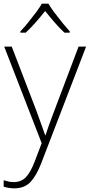

<svg xmlns="http://www.w3.org/2000/svg" viewBox="-23 -784 489 1046"><path d="M0 -530H41L174 -184Q191 -138 203 -104Q215 -70 223 -47H225Q232 -69 244 -103Q256 -137 273 -181L405 -530H446L201 107Q175 174 142.5 208Q110 242 55 242Q25 242 -3 233V198Q11 202 23.5 205Q36 208 52 208Q92 208 117.5 182Q143 156 166 96L204 -4ZM241 -764Q253 -743 273.5 -715.5Q294 -688 316.5 -660.5Q339 -633 357 -613V-606H328Q301 -631 273 -663.5Q245 -696 223 -724Q201 -696 172.5 -663.5Q144 -631 117 -606H88V-613Q107 -633 129.5 -660.5Q152 -688 172.5 -715.5Q193 -743 205 -764Z"/></svg>

Font: Noto Sans Arabic UI XLt
Style: Regular
Weight: 200
Designer: Monotype Design Team, Nadine Chahine and Nizar Qandah
Foundry: Monotype Imaging Inc.
Version: Version 2.010; ttfautohint (v1.8.4.7-5d5b)